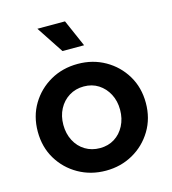

<svg xmlns="http://www.w3.org/2000/svg" viewBox="-116 -879 885 987"><g transform="rotate(-15 326.0 -386.0)"><path d="M327 12Q406 12 471 -24.5Q536 -61 575 -125.5Q614 -190 614 -272Q614 -354 575.5 -418Q537 -482 472 -519Q407 -556 327 -556Q246 -556 181 -519Q116 -482 77.5 -418Q39 -354 39 -272Q39 -190 77.5 -126Q116 -62 181.5 -25Q247 12 327 12ZM327 -108Q283 -108 248.5 -129Q214 -150 194.5 -187.5Q175 -225 175 -272Q175 -319 194.5 -356Q214 -393 248.5 -414.5Q283 -436 327 -436Q371 -436 404.5 -414.5Q438 -393 457.5 -356Q477 -319 477 -272Q477 -225 457.5 -187.5Q438 -150 404.5 -129Q371 -108 327 -108ZM269 -640H384L321 -784H174Z"/></g></svg>

Font: Plus Jakarta Sans
Style: Bold
Weight: 700
Designer: Gumpita Rahayu
Foundry: Tokotype
Version: Version 2.004; ttfautohint (v1.8.3)